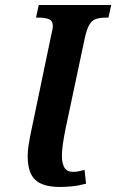

<svg xmlns="http://www.w3.org/2000/svg" viewBox="-20 -734 462 763"><path d="M218 9Q151 9 120.5 -19Q90 -47 90 -114Q90 -132 93 -153Q96 -174 99 -189L183 -592Q186 -605 188 -614.5Q190 -624 190 -630Q190 -652 174 -658Q158 -664 134 -664H123L134 -714H422L411 -664H401Q376 -664 360 -658Q344 -652 334 -634Q324 -616 316 -578L240 -220Q234 -190 230 -163Q226 -136 226 -115Q226 -85 236 -68Q246 -51 270 -51Q283 -51 294.5 -53.5Q306 -56 316 -59L322 -4Q292 4 265.5 6.5Q239 9 218 9Z"/></svg>

Font: Noto Serif ExtraCondensed
Style: Bold Italic
Weight: 700
Width: 2
Italic angle: -12°
Designer: Monotype Design Team
Foundry: Monotype Imaging Inc.
Version: Version 2.013; ttfautohint (v1.8.4.7-5d5b)